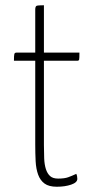

<svg xmlns="http://www.w3.org/2000/svg" viewBox="-20 -700 343 730"><path d="M114 -469H33Q33 -489 34.5 -494.5Q36 -500 43 -500H114V-663Q114 -676 119.5 -678Q125 -680 147 -680V-500H282Q282 -479 281 -474Q280 -469 274 -469H147V-148Q147 -121 148 -97.5Q149 -74 154.5 -57Q160 -40 170.5 -30.5Q181 -21 201 -21Q225 -21 239 -26Q253 -31 270 -39Q274 -31 274 -20Q274 -6 250.5 2Q227 10 196 10Q166 10 149.5 -2Q133 -14 125 -36Q117 -58 115.5 -87Q114 -116 114 -151Z"/></svg>

Font: Yanone Kaffeesatz Thin
Style: Regular
Weight: 250
Designer: Yanone
Foundry: Yanone Font Production. Not for release.
Version: Version 1.002